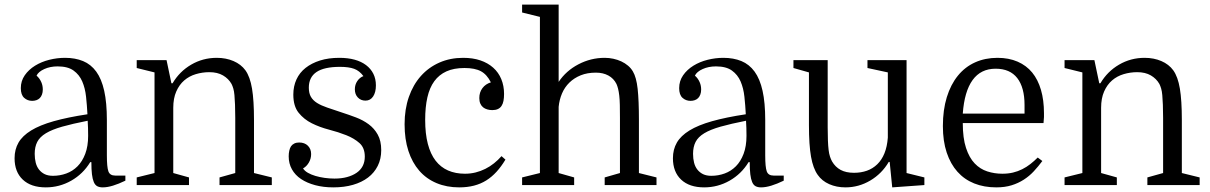

<svg xmlns="http://www.w3.org/2000/svg" viewBox="-20 -800 5232 830"><path d="M43 -116Q43 -57 78.5 -23.5Q114 10 178 10Q237 10 288 -19Q339 -48 370 -99H375Q375 -67 377.5 -46.5Q380 -26 385.5 -13Q391 0 400.5 5Q410 10 424 10Q444 10 468.5 2.5Q493 -5 522 -19V-41H478Q455 -41 448.5 -59.5Q442 -78 442 -128V-281Q442 -356 430.5 -407.5Q419 -459 396 -490.5Q373 -522 339 -536Q305 -550 261 -550Q227 -550 193 -541.5Q159 -533 131.5 -516Q104 -499 87 -474.5Q70 -450 70 -419Q70 -390 84.5 -377Q99 -364 119 -364Q129 -364 137.5 -367Q146 -370 152 -376Q158 -382 161.5 -391.5Q165 -401 165 -413Q165 -421 163.5 -429Q162 -437 158.5 -445Q155 -453 150 -460Q145 -467 138 -473Q146 -490 171.5 -501.5Q197 -513 229 -513Q273 -513 298 -495Q323 -477 335.5 -448Q348 -419 352 -382Q356 -345 358 -306Q272 -293 212 -276Q152 -259 114.5 -236Q77 -213 60 -183.5Q43 -154 43 -116ZM209 -40Q188 -40 173.5 -47Q159 -54 149 -66.5Q139 -79 134.5 -96.5Q130 -114 130 -135Q130 -165 141 -186.5Q152 -208 178.5 -224Q205 -240 249 -252.5Q293 -265 359 -278Q360 -262 360.5 -247Q361 -232 361 -213Q361 -168 348.5 -135Q336 -102 315 -81Q294 -60 266.5 -50Q239 -40 209 -40Z M648 -487V-52L571 -33V0H797V-33L729 -52V-334Q729 -375 742 -404.5Q755 -434 776.5 -452.5Q798 -471 826.5 -479.5Q855 -488 885 -488Q920 -488 944 -474Q968 -460 981 -437Q985 -429 988.5 -417.5Q992 -406 993.5 -388.5Q995 -371 996 -347Q997 -323 997 -290V-52L929 -33V0H1155V-33L1078 -52V-281Q1078 -366 1069.5 -417Q1061 -468 1041 -496Q1022 -522 989.5 -536Q957 -550 917 -550Q857 -550 806.5 -520.5Q756 -491 726 -440H721L700 -540H571V-506Z M1426 -28Q1405 -28 1383.5 -31Q1362 -34 1343.5 -39.5Q1325 -45 1311 -53Q1297 -61 1290 -72Q1305 -80 1315 -97Q1325 -114 1325 -134Q1325 -145 1321.5 -154Q1318 -163 1311 -170Q1304 -177 1294.5 -180.5Q1285 -184 1273 -184Q1261 -184 1252 -179.5Q1243 -175 1238 -167.5Q1233 -160 1230.5 -148.5Q1228 -137 1228 -124Q1228 -93 1242 -68Q1256 -43 1281.5 -26Q1307 -9 1342.5 0.5Q1378 10 1421 10Q1468 10 1506 -1Q1544 -12 1571 -32.5Q1598 -53 1613 -83Q1628 -113 1628 -151Q1628 -191 1613 -218Q1598 -245 1573.5 -263Q1549 -281 1518.5 -292.5Q1488 -304 1457 -314Q1421 -326 1394.5 -335Q1368 -344 1350.5 -355Q1333 -366 1324 -381.5Q1315 -397 1315 -421Q1315 -466 1348 -488.5Q1381 -511 1450 -511Q1488 -511 1511 -502.5Q1534 -494 1551 -471Q1535 -465 1524.5 -449.5Q1514 -434 1514 -414Q1514 -392 1527 -378.5Q1540 -365 1560 -365Q1581 -365 1593 -383Q1605 -401 1605 -431Q1605 -459 1594 -481Q1583 -503 1562.5 -518.5Q1542 -534 1513 -542Q1484 -550 1447 -550Q1400 -550 1363.5 -538.5Q1327 -527 1301 -506.5Q1275 -486 1261.5 -456.5Q1248 -427 1248 -391Q1248 -341 1271 -312.5Q1294 -284 1328 -267Q1362 -250 1402.5 -239.5Q1443 -229 1477 -215.5Q1511 -202 1534 -181.5Q1557 -161 1557 -123Q1557 -100 1548 -82.5Q1539 -65 1521.5 -53Q1504 -41 1480 -34.5Q1456 -28 1426 -28Z M1982 -550Q1926 -550 1879.5 -529.5Q1833 -509 1799.5 -471.5Q1766 -434 1747.5 -381Q1729 -328 1729 -263Q1729 -198 1745.5 -147.5Q1762 -97 1792.5 -62Q1823 -27 1867 -8.5Q1911 10 1965 10Q2000 10 2029 2.5Q2058 -5 2082 -20Q2106 -35 2126.5 -57.5Q2147 -80 2165 -110L2148 -125Q2133 -108 2115.5 -94Q2098 -80 2078 -70Q2058 -60 2036 -54.5Q2014 -49 1990 -49Q1949 -49 1917 -63Q1885 -77 1863 -105.5Q1841 -134 1829.5 -178Q1818 -222 1818 -282Q1818 -337 1827.5 -379Q1837 -421 1857.5 -449Q1878 -477 1910 -491.5Q1942 -506 1988 -506Q2033 -506 2059 -492Q2085 -478 2102 -444Q2079 -437 2065.5 -419Q2052 -401 2052 -376Q2052 -362 2056.5 -352Q2061 -342 2068.5 -336Q2076 -330 2086.5 -327Q2097 -324 2108 -324Q2122 -324 2132 -328.5Q2142 -333 2148 -342Q2154 -351 2156.5 -364Q2159 -377 2159 -394Q2159 -429 2147 -458Q2135 -487 2112 -507.5Q2089 -528 2056.5 -539Q2024 -550 1982 -550Z M2660 -290V-52L2594 -33V0H2818V-33L2742 -52V-281Q2742 -366 2736.5 -416Q2731 -466 2716 -491Q2708 -505 2695 -516Q2682 -527 2666 -534.5Q2650 -542 2631.5 -546Q2613 -550 2594 -550Q2534 -550 2480.5 -522Q2427 -494 2395 -446V-780H2237V-746L2314 -727V-52L2237 -33V0H2462V-33L2395 -52V-338Q2398 -369 2409.5 -396Q2421 -423 2441.5 -443Q2462 -463 2490.5 -474.5Q2519 -486 2556 -486Q2587 -486 2610 -473.5Q2633 -461 2645 -437Q2649 -428 2652 -416Q2655 -404 2657 -387Q2659 -370 2659.5 -346Q2660 -322 2660 -290Z M2889 -116Q2889 -57 2924.5 -23.5Q2960 10 3024 10Q3083 10 3134 -19Q3185 -48 3216 -99H3221Q3221 -67 3223.5 -46.5Q3226 -26 3231.5 -13Q3237 0 3246.5 5Q3256 10 3270 10Q3290 10 3314.5 2.5Q3339 -5 3368 -19V-41H3324Q3301 -41 3294.5 -59.5Q3288 -78 3288 -128V-281Q3288 -356 3276.5 -407.5Q3265 -459 3242 -490.5Q3219 -522 3185 -536Q3151 -550 3107 -550Q3073 -550 3039 -541.5Q3005 -533 2977.5 -516Q2950 -499 2933 -474.5Q2916 -450 2916 -419Q2916 -390 2930.5 -377Q2945 -364 2965 -364Q2975 -364 2983.5 -367Q2992 -370 2998 -376Q3004 -382 3007.5 -391.5Q3011 -401 3011 -413Q3011 -421 3009.5 -429Q3008 -437 3004.5 -445Q3001 -453 2996 -460Q2991 -467 2984 -473Q2992 -490 3017.5 -501.5Q3043 -513 3075 -513Q3119 -513 3144 -495Q3169 -477 3181.5 -448Q3194 -419 3198 -382Q3202 -345 3204 -306Q3118 -293 3058 -276Q2998 -259 2960.5 -236Q2923 -213 2906 -183.5Q2889 -154 2889 -116ZM3055 -40Q3034 -40 3019.5 -47Q3005 -54 2995 -66.5Q2985 -79 2980.5 -96.5Q2976 -114 2976 -135Q2976 -165 2987 -186.5Q2998 -208 3024.5 -224Q3051 -240 3095 -252.5Q3139 -265 3205 -278Q3206 -262 3206.5 -247Q3207 -232 3207 -213Q3207 -168 3194.5 -135Q3182 -102 3161 -81Q3140 -60 3112.5 -50Q3085 -40 3055 -40Z M3558 -249V-540H3410V-506L3477 -487V-259Q3477 -173 3486 -122.5Q3495 -72 3515 -44Q3533 -18 3564.5 -4Q3596 10 3635 10Q3692 10 3742 -19.5Q3792 -49 3822 -100H3826L3837 10L3976 0V-33L3899 -52V-540H3730V-506L3818 -487V-205Q3815 -166 3803.5 -137.5Q3792 -109 3772.5 -90Q3753 -71 3727.5 -62Q3702 -53 3672 -53Q3637 -53 3614 -65.5Q3591 -78 3577 -102Q3572 -111 3568 -123Q3564 -135 3562 -152Q3560 -169 3559 -193Q3558 -217 3558 -249Z M4142 -268H4491Q4493 -286 4493 -294Q4493 -302 4493 -311Q4493 -367 4480 -411.5Q4467 -456 4442 -486.5Q4417 -517 4379 -533.5Q4341 -550 4292 -550Q4239 -550 4195.5 -530.5Q4152 -511 4121 -473Q4090 -435 4073 -380Q4056 -325 4056 -255Q4056 -190 4072.5 -140.5Q4089 -91 4119 -57.5Q4149 -24 4191.5 -7Q4234 10 4287 10Q4324 10 4353 1Q4382 -8 4406 -23.5Q4430 -39 4449 -59.5Q4468 -80 4486 -104L4466 -119Q4451 -104 4434.5 -91Q4418 -78 4399 -68.5Q4380 -59 4359 -54Q4338 -49 4313 -49Q4279 -49 4248 -59Q4217 -69 4193.5 -93.5Q4170 -118 4156 -160.5Q4142 -203 4142 -268ZM4284 -503Q4346 -503 4377.5 -462.5Q4409 -422 4409 -346V-309H4142Q4149 -405 4184.5 -454Q4220 -503 4284 -503Z M4659 -487V-52L4582 -33V0H4808V-33L4740 -52V-334Q4740 -375 4753 -404.5Q4766 -434 4787.5 -452.5Q4809 -471 4837.5 -479.5Q4866 -488 4896 -488Q4931 -488 4955 -474Q4979 -460 4992 -437Q4996 -429 4999.5 -417.5Q5003 -406 5004.5 -388.5Q5006 -371 5007 -347Q5008 -323 5008 -290V-52L4940 -33V0H5166V-33L5089 -52V-281Q5089 -366 5080.5 -417Q5072 -468 5052 -496Q5033 -522 5000.5 -536Q4968 -550 4928 -550Q4868 -550 4817.5 -520.5Q4767 -491 4737 -440H4732L4711 -540H4582V-506Z"/></svg>

Font: GradeGX
Style: Regular
Weight: 100
Width: 1
Designer: Adam Twardoch
Foundry: Adam Twardoch
Version: Version 2.002; DEVELOPMENT